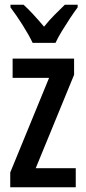

<svg xmlns="http://www.w3.org/2000/svg" viewBox="-20 -786 359 806"><path d="M298 0H23V-62L186 -459H33V-540H291V-472L130 -80H298ZM117 -606Q102 -638 75.5 -680Q49 -722 24 -755V-766H79Q97 -750 120 -725Q143 -700 165 -674Q189 -704 208.5 -723Q228 -742 252 -766H306V-755Q291 -735 273.5 -708.5Q256 -682 239.5 -655Q223 -628 213 -606Z"/></svg>

Font: Noto Sans Tamil ExtraCondensed Medium
Style: Regular
Weight: 500
Width: 2
Designer: Jelle Bosma - Monotype Design Team
Foundry: Monotype Imaging Inc.
Version: Version 2.004; ttfautohint (v1.8.4.7-5d5b)